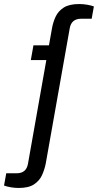

<svg xmlns="http://www.w3.org/2000/svg" viewBox="-121 -751 486 953"><path d="M-28 182Q-48 182 -68 178.5Q-88 175 -101 170L-90 109H-38Q10 109 18 61L109 -453H32L45 -526H122L137 -610Q142 -640 155 -668Q168 -696 195.5 -713.5Q223 -731 272 -731Q292 -731 312 -727.5Q332 -724 345 -719L334 -658H282Q233 -658 225 -610L106 61Q100 91 87.5 118.5Q75 146 48 164Q21 182 -28 182Z"/></svg>

Font: Archivo VF Beta
Style: Italic
Weight: 400
Italic angle: -10°
Designer: Hector Gatti
Foundry: Omnibus-Type
Version: Version 1.002